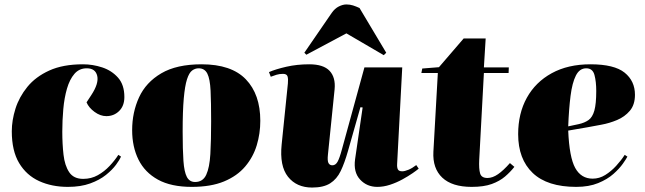

<svg xmlns="http://www.w3.org/2000/svg" viewBox="-20 -826 2899 863"><path d="M353 -537Q397 -537 439.5 -523Q482 -509 510.5 -477Q539 -445 539 -390Q539 -350 515.5 -327Q492 -304 458 -304Q431 -304 405 -323Q379 -342 369 -366L390 -398Q425 -451 417 -485Q409 -519 370 -519Q336 -519 314.5 -494Q293 -469 281 -427.5Q269 -386 264.5 -335.5Q260 -285 260 -234Q260 -179 265.5 -130.5Q271 -82 291 -52Q311 -22 354 -22Q390 -22 419.5 -38.5Q449 -55 472.5 -80Q496 -105 512 -130L524 -122Q518 -108 501.5 -85.5Q485 -63 456.5 -40Q428 -17 385.5 -1.5Q343 14 285 14Q213 14 156 -12Q99 -38 66 -93Q33 -148 33 -236Q33 -285 49.5 -337.5Q66 -390 103 -435.5Q140 -481 201.5 -509Q263 -537 353 -537Z M842 14Q749 14 690 -18.5Q631 -51 602.5 -108.5Q574 -166 574 -241Q574 -321 605 -388.5Q636 -456 705 -496.5Q774 -537 886 -537Q1020 -537 1085 -469.5Q1150 -402 1150 -283Q1150 -226 1134 -173Q1118 -120 1082 -77.5Q1046 -35 987 -10.5Q928 14 842 14ZM857 -8Q892 -8 907 -40.5Q922 -73 925.5 -134Q929 -195 929 -281Q929 -366 926.5 -418.5Q924 -471 912 -495Q900 -519 873 -519Q857 -519 843.5 -509Q830 -499 820.5 -469.5Q811 -440 806 -383.5Q801 -327 801 -235Q801 -153 804.5 -103Q808 -53 820 -30.5Q832 -8 857 -8Z M1189 -502Q1219 -515 1267 -526Q1315 -537 1370 -537Q1434 -537 1461.5 -507.5Q1489 -478 1484 -425L1454 -131Q1451 -103 1456.5 -93Q1462 -83 1474 -83Q1488 -83 1497 -98.5Q1506 -114 1517 -155L1618 -523H1788L1765 -89Q1764 -73 1768.5 -64.5Q1773 -56 1788 -56Q1799 -56 1816 -63Q1833 -70 1851 -84L1862 -68Q1854 -61 1834.5 -47.5Q1815 -34 1788.5 -19.5Q1762 -5 1733 4.5Q1704 14 1676 14Q1629 14 1598.5 -19Q1568 -52 1576 -110L1610 -343L1600 -344L1544 -147Q1529 -94 1511.5 -57.5Q1494 -21 1464 -2Q1434 17 1383 17Q1313 17 1274.5 -31.5Q1236 -80 1246 -177L1274 -451Q1276 -471 1272.5 -482.5Q1269 -494 1252 -494Q1236 -494 1223 -490Q1210 -486 1197 -481ZM1716 -589 1705 -578 1537 -676 1357 -580 1348 -589 1471 -768Q1485 -788 1503 -797Q1521 -806 1537 -806Q1553 -806 1567 -801.5Q1581 -797 1596 -790Z M1878 -518 1953 -524 2064 -653H2163L2155 -523H2267L2266 -498H2155L2134 -108Q2132 -67 2138 -46.5Q2144 -26 2171 -26Q2194 -26 2218.5 -43Q2243 -60 2272 -93L2292 -76Q2274 -53 2250 -32.5Q2226 -12 2190.5 1Q2155 14 2100 14Q2012 14 1968 -27.5Q1924 -69 1928 -144L1948 -498H1874Z M2634 -537Q2741 -537 2787.5 -499.5Q2834 -462 2834 -400Q2834 -355 2811 -328Q2788 -301 2753.5 -286.5Q2719 -272 2683 -265.5Q2647 -259 2621 -254L2534 -239Q2539 -119 2565.5 -71Q2592 -23 2644 -23Q2674 -23 2700.5 -39.5Q2727 -56 2749.5 -80.5Q2772 -105 2788 -130L2800 -122Q2795 -112 2779.5 -90Q2764 -68 2737 -44Q2710 -20 2668.5 -3Q2627 14 2570 14Q2440 14 2374.5 -48.5Q2309 -111 2309 -223Q2309 -316 2348 -386.5Q2387 -457 2460 -497Q2533 -537 2634 -537ZM2660 -417Q2660 -459 2652 -489Q2644 -519 2615 -519Q2585 -519 2568.5 -486.5Q2552 -454 2544.5 -395Q2537 -336 2534 -258L2581 -268Q2608 -274 2625.5 -286.5Q2643 -299 2651.5 -329Q2660 -359 2660 -417Z"/></svg>

Font: Literata 72pt Black
Style: Italic
Weight: 900
Italic angle: -2°
Designer: Latin by Veronika Burian and Jose Scaglione. Greek by Irene Vlachou. Cyrillic by Vera Evstafieva
Foundry: TypeTogether
Version: Version 3.002